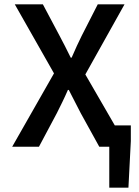

<svg xmlns="http://www.w3.org/2000/svg" viewBox="-20 -674 640 882"><path d="M482 188V0H456V-98H581V-26L570 188ZM36 0 228 -337 48 -654H177L254 -509Q266 -487 278 -463Q290 -439 305 -409H309Q322 -439 333 -463Q344 -487 355 -509L429 -654H552L372 -332L564 0H436L351 -154Q338 -180 324.5 -205.5Q311 -231 296 -261H292Q279 -231 266.5 -205.5Q254 -180 241 -154L159 0Z"/></svg>

Font: Source Code Pro SemiBold
Style: Regular
Weight: 600
Monospace: yes
Designer: Paul D. Hunt, Teo Tuominen
Foundry: Adobe Systems Incorporated
Version: Version 1.018;hotconv 1.0.116;makeotfexe 2.5.65601